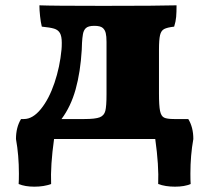

<svg xmlns="http://www.w3.org/2000/svg" viewBox="-20 -522 796 721"><path d="M695 130Q695 156 696 169Q673 179 637 179Q601 179 574 169Q577 100 563 0H183Q169 100 172 169Q145 179 109 179Q74 179 50 169Q51 156 51 130Q51 61 40 0Q40 -44 59 -75H70Q103 -75 133.5 -112.5Q164 -150 184.5 -210.5Q205 -271 211 -336Q212 -345 212 -361Q212 -386 205 -398Q198 -410 183 -414.5Q168 -419 137 -422Q133 -438 130.5 -461Q128 -484 128 -502Q174 -500 367 -500Q575 -500 643 -502Q643 -476 641.5 -458.5Q640 -441 634 -422Q608 -419 596.5 -413Q585 -407 581 -390Q577 -373 577 -335V-171Q577 -125 581 -105.5Q585 -86 596 -80.5Q607 -75 634 -75H687Q706 -44 706 0Q695 61 695 130ZM366 -417Q357 -425 334 -425Q311 -425 302 -416Q294 -408 291.5 -394Q289 -380 288 -361.5Q287 -343 287 -335Q282 -251 264 -186.5Q246 -122 211 -75H297Q338 -75 354.5 -81.5Q371 -88 375.5 -105.5Q380 -123 380 -168V-335Q380 -343 380 -364.5Q380 -386 377 -398Q374 -410 366 -417Z"/></svg>

Font: Vollkorn SC Black
Style: Regular
Weight: 900
Designer: Friedrich Althausen
Foundry: Friedrich Althausen
Version: Version 4.015